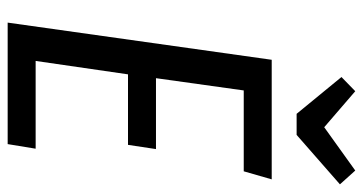

<svg xmlns="http://www.w3.org/2000/svg" viewBox="-243 -704 947 501"><g transform="rotate(90 230.5 -453.5)"><path d="M448 -689 427 -616H216L184 -387H369L358 -314H174L139 -73H368L356 0H39L136 -689ZM425 -907 461 -867 332 -754H277L181 -871L218 -907L312 -826Z"/></g></svg>

Font: Fira Sans Extra Condensed
Style: Italic
Weight: 400
Width: 3
Italic angle: -8°
Designer: Carrois Corporate & Edenspiekermann AG
Foundry: Carrois Corporate GbR & Edenspiekermann AG
Version: Version 4.203